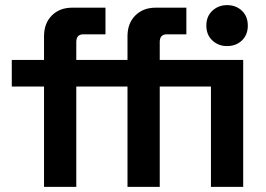

<svg xmlns="http://www.w3.org/2000/svg" viewBox="-20 -730 1040 750"><path d="M604 0H478V-392H378V-496H478V-588Q478 -639 508.5 -669.5Q539 -700 588 -700H708V-596H632Q604 -596 604 -566V-496H804V-392H604ZM278 0H152V-392H26V-496H152V-588Q152 -639 182.5 -669.5Q213 -700 262 -700H392V-596H306Q278 -596 278 -566V-496H378V-392H278ZM930 0H804V-496H930ZM867 -550Q833 -550 809.5 -572Q786 -594 786 -630Q786 -666 809.5 -688Q833 -710 867 -710Q902 -710 925 -688Q948 -666 948 -630Q948 -594 925 -572Q902 -550 867 -550Z"/></svg>

Font: Space Grotesk Variable Light
Style: Regular
Weight: 300
Designer: Florian Karsten
Foundry: Florian Karsten
Version: Version 2.000